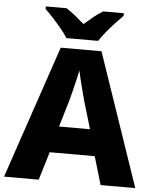

<svg xmlns="http://www.w3.org/2000/svg" viewBox="-61 -982 830 1032"><g transform="rotate(5 354.0 -465.5)"><path d="M521 0 476 -152H233L187 0H0L243 -717H463L708 0ZM397 -432Q392 -448 383.5 -481Q375 -514 366.5 -548Q358 -582 354 -604Q349 -581 341.5 -548.5Q334 -516 326 -484.5Q318 -453 312 -432L271 -294H438ZM269 -771Q255 -794 232.5 -821Q210 -848 186.5 -873.5Q163 -899 144 -917V-931H256Q282 -914 305 -895.5Q328 -877 354 -854Q380 -877 404 -896.5Q428 -916 454 -931H565V-917Q548 -900 524 -874.5Q500 -849 477.5 -821.5Q455 -794 440 -771Z"/></g></svg>

Font: Noto Sans Thai Looped ExtraBold
Style: Regular
Weight: 800
Designer: Sasikarn Vongin, Ben Mitchell
Foundry: The Fontpad Ltd
Version: Version 1.001; ttfautohint (v1.8.4.7-5d5b)